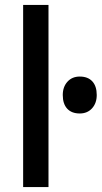

<svg xmlns="http://www.w3.org/2000/svg" viewBox="-20 -760 413 780"><path d="M74 0V-740H177V0ZM235 -374Q235 -407 254 -428Q273 -449 304 -449Q337 -449 355 -429.5Q373 -410 373 -374Q373 -341 354 -320Q335 -299 304 -299Q271 -299 253 -318.5Q235 -338 235 -374Z"/></svg>

Font: Mach
Style: Regular
Weight: 400
Version: Version 1.002